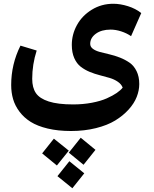

<svg xmlns="http://www.w3.org/2000/svg" viewBox="-20 -589 828 1030"><path d="M463.9 -354Q463.9 -337.9 478.3 -327.1Q492.7 -316.4 516.1 -310.1Q539.6 -303.7 567.6 -297.4Q595.7 -291 623.5 -280Q651.4 -269 674.8 -252.9Q698.2 -236.8 712.6 -207.5Q727.1 -178.2 727.1 -138.2Q727.1 -104 713.4 -69.1Q699.7 -34.2 669.9 -1.2Q640.1 31.7 598.1 57.4Q556.2 83 494.6 98.4Q433.1 113.8 360.8 113.8Q291 113.8 235.8 100.6Q180.7 87.4 144.5 64.7Q108.4 42 84.5 10Q60.5 -22 50.3 -57.1Q40 -92.3 40 -132.8Q40 -244.6 89.8 -344.2L176.8 -317.9Q152.8 -243.2 152.8 -166Q152.8 -118.7 172.6 -89.6Q192.4 -60.5 241.2 -44.7Q290 -28.8 372.1 -28.8Q425.3 -28.8 472.9 -37.8Q520.5 -46.9 552.7 -61.3Q585 -75.7 606.2 -90.3Q627.4 -105 638.2 -119.1Q630.9 -137.7 611.8 -150.6Q592.8 -163.6 568.4 -170.9Q543.9 -178.2 515.9 -185.3Q487.8 -192.4 461.2 -203.4Q434.6 -214.4 413.1 -231Q391.6 -247.6 378.4 -277.3Q365.2 -307.1 365.2 -348.1Q365.2 -404.3 392.8 -454.6Q420.4 -504.9 472.4 -536.9Q524.4 -568.8 587.9 -568.8Q625 -568.8 666.3 -555.9Q707.5 -543 737.8 -519L683.1 -395Q659.7 -411.1 630.1 -420.7Q600.6 -430.2 573.2 -430.2Q524.4 -430.2 494.1 -408Q463.9 -385.7 463.9 -354ZM349.1 230 413.1 149.9 492.2 214.8 428.2 294.9ZM269 154.8 349.1 219.2 285.2 298.8 206.1 233.9ZM288.1 356 352.1 275.9 432.1 340.8 368.2 420.9Z"/></svg>

Font: FiraGO SemiBold
Style: Italic
Weight: 600
Italic angle: -8°
Designer: bBox Type GmbH
Foundry: bBox Type GmbH
Version: Version 1.001;PS 001.001;hotconv 1.0.88;makeotf.lib2.5.64775